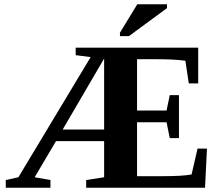

<svg xmlns="http://www.w3.org/2000/svg" viewBox="-20 -878 1040 898"><path d="M404 -611 334 -620V-655H907V-488H863L847 -594Q795 -601 718 -601H621V-361H759L774 -433H817V-232H774L759 -306H621V-54H740Q834 -54 876 -62L904 -183H948L939 0H383V-36L467 -49V-218H242L142 -49L216 -36V0H7V-36L66 -49ZM467 -272V-604L273 -272ZM541 -709V-725L622 -858H761V-840L583 -709Z"/></svg>

Font: Libra Serif Modern
Style: Bold
Weight: 700
Designer: Stefan Peev, Context Ltd
Foundry: Ascender Corporation
Version: Version 1.000